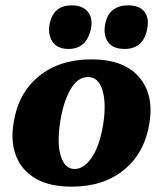

<svg xmlns="http://www.w3.org/2000/svg" viewBox="-20 -689 610 718"><path d="M248 9Q165 9 113 -21.5Q61 -52 40 -106Q19 -160 31 -230Q48 -341 125.5 -404Q203 -467 322 -467Q442 -467 499 -402Q556 -337 539 -230Q522 -119 445 -55Q368 9 248 9ZM259 -57Q294 -57 323.5 -100.5Q353 -144 366 -225Q378 -303 363 -352Q348 -401 309 -401Q271 -401 244.5 -356Q218 -311 206 -239Q192 -153 207.5 -105Q223 -57 259 -57ZM446 -506Q403 -506 384.5 -531Q366 -556 373 -597Q380 -635 402.5 -652Q425 -669 459 -669Q502 -669 520.5 -644.5Q539 -620 530 -578Q515 -506 446 -506ZM236 -506Q194 -506 176 -533.5Q158 -561 166 -602Q181 -669 248 -669Q289 -669 309 -644.5Q329 -620 319 -576Q311 -543 290.5 -524.5Q270 -506 236 -506Z"/></svg>

Font: Vollkorn ExtraBold
Style: Italic
Weight: 800
Italic angle: -11°
Designer: Friedrich Althausen
Foundry: Friedrich Althausen
Version: Version 5.000; ttfautohint (v1.8.3)